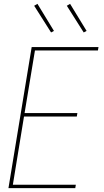

<svg xmlns="http://www.w3.org/2000/svg" viewBox="-20 -980 540 1000"><path d="M24 0 145 -735H493L490 -717H162L108 -391H383L380 -373H105L47 -18H375L372 0ZM416 -811 328 -950 345 -960 431 -819ZM246 -811 158 -950 175 -960 261 -819Z"/></svg>

Font: Iosevka Term Curly Th Obl
Style: Regular
Weight: 100
Italic angle: -9°
Designer: Belleve Invis
Foundry: Belleve Invis
Version: Version 32.3.0